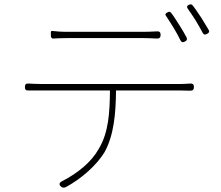

<svg xmlns="http://www.w3.org/2000/svg" viewBox="-20 -842 1020 887"><path d="M466 -695C390 -695 313 -695 287 -695C260 -695 242 -697 221 -699C217 -699 215 -697 215 -693V-680V-677C215 -668 220 -663 227 -664C244 -665 264 -666 289 -666C339 -666 594 -666 645 -666C662 -666 683 -665 703 -664C716 -663 722 -668 722 -681C722 -694 716 -698 703 -697C684 -696 661 -695 645 -695C620 -695 543 -695 466 -695ZM808 -727C795 -747 783 -767 771 -782C766 -789 761 -789 754 -785C744 -780 741 -775 748 -767C759 -751 771 -731 783 -712C795 -692 806 -672 814 -655C819 -646 825 -645 834 -650C843 -654 846 -660 842 -669C832 -688 820 -708 808 -727ZM910 -760C896 -780 883 -801 870 -817C865 -823 860 -823 853 -820C843 -815 842 -810 848 -801C860 -785 871 -767 883 -749C895 -729 906 -710 916 -691C920 -682 927 -680 936 -685C945 -690 949 -695 944 -704C934 -721 922 -741 910 -760ZM664 -424H812C827 -424 845 -423 860 -423C871 -423 876 -429 876 -440C876 -452 870 -457 858 -456C843 -455 827 -454 812 -454C766 -454 223 -454 172 -454C148 -454 130 -455 112 -456C100 -457 95 -452 95 -440C95 -428 100 -423 112 -424C131 -424 148 -424 172 -424H329H488C487 -322 482 -230 436 -154C402 -93 339 -42 267 -5C253 2 251 11 263 21C270 26 277 26 285 22C360 -19 427 -80 463 -139C506 -217 515 -316 516 -424Z"/></svg>

Font: GenSenRounded2 TW EL
Style: Regular
Weight: 250
Version: Version 2.100;PS 2.1;hotconv 16.6.51;makeotf.lib2.5.65220 DE